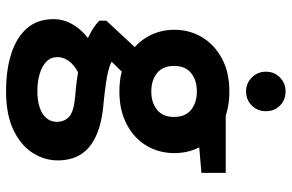

<svg xmlns="http://www.w3.org/2000/svg" viewBox="-184 -549 960 632"><g transform="rotate(90 296.0 -233.0)"><path d="M280 227Q209 227 155.5 209.5Q102 192 72.5 157.5Q43 123 43 71Q43 36 62 5Q81 -26 116.5 -51Q152 -76 204 -94L253 -24Q209 -10 188.5 11.5Q168 33 168 58Q168 80 183 94.5Q198 109 223.5 116.5Q249 124 280 124Q311 124 333.5 116.5Q356 109 368.5 94.5Q381 80 381 60Q381 34 363 18.5Q345 3 291 -1Q241 -5 202 -13Q163 -21 133 -31.5Q103 -42 82 -54.5Q61 -67 48 -80V-103L156 -219L249 -188L126 -62L167 -129Q177 -123 188 -118Q199 -113 215 -109Q231 -105 255.5 -101.5Q280 -98 318 -94Q383 -89 425.5 -70Q468 -51 488 -19.5Q508 12 508 57Q508 100 483.5 139Q459 178 408.5 202.5Q358 227 280 227ZM281 -146Q218 -146 172.5 -170.5Q127 -195 102.5 -236Q78 -277 78 -327Q78 -377 102.5 -418Q127 -459 172.5 -483.5Q218 -508 281 -508Q344 -508 390 -483.5Q436 -459 460 -418Q484 -377 484 -327Q484 -277 460 -236Q436 -195 390 -170.5Q344 -146 281 -146ZM281 -251Q318 -251 341.5 -270Q365 -289 365 -326Q365 -363 341.5 -382Q318 -401 281 -401Q244 -401 220.5 -382Q197 -363 197 -326Q197 -289 220.5 -270Q244 -251 281 -251ZM363 -400 341 -496H549V-416ZM281 -563Q254 -563 235 -582Q216 -601 216 -628Q216 -656 235 -674.5Q254 -693 281 -693Q309 -693 327.5 -674.5Q346 -656 346 -628Q346 -601 327.5 -582Q309 -563 281 -563Z"/></g></svg>

Font: DM Sans 28pt ExtraBold
Style: Regular
Weight: 800
Version: Version 4.004;gftools[0.9.30]